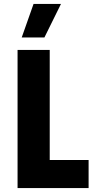

<svg xmlns="http://www.w3.org/2000/svg" viewBox="-20 -953 491 973"><path d="M69 0H429V-142H232V-700H69ZM90 -763H205L289 -933H150Z"/></svg>

Font: Finlandica
Style: Bold
Weight: 700
Designer: Niklas Ekholm, Juho Hiilivirta, Jaakko Suomalainen
Foundry: Helsinki Type Studio
Version: Version 2.000;Glyphs 3.2 (3202)